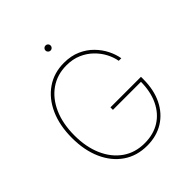

<svg xmlns="http://www.w3.org/2000/svg" viewBox="-241 -1054 1220 1220"><g transform="rotate(-45 369.0 -444.0)"><path d="M376 9.8Q284.2 9.8 215.8 -37.1Q147.5 -84 109.9 -168.2Q72.3 -252.4 72.3 -363.3Q72.3 -475.6 110.1 -559.6Q147.9 -643.6 215.8 -690.4Q283.7 -737.3 374 -737.3Q437.5 -737.3 486.6 -715.3Q535.6 -693.4 570.3 -657.7Q605 -622.1 625.5 -580.6Q646 -539.1 652.3 -500H629.4Q623 -537.1 603.3 -575Q583.5 -612.8 551 -644.5Q518.6 -676.3 474.1 -695.6Q429.7 -714.8 374 -714.8Q290.5 -714.8 227.5 -670.9Q164.6 -627 129.6 -547.9Q94.7 -468.8 94.7 -363.3Q94.7 -259.8 129.4 -180.7Q164.1 -101.6 227.3 -57.1Q290.5 -12.7 376 -12.7Q455.6 -12.7 513.4 -49.1Q571.3 -85.4 603 -152.3Q634.8 -219.2 634.8 -310.5L644.5 -305.7H382.8V-328.1H657.2V-306.6Q657.2 -210.9 622.3 -139.9Q587.4 -68.8 524.2 -29.5Q460.9 9.8 376 9.8ZM369.1 -852.1Q359.9 -852.1 353 -858.9Q346.2 -865.7 346.2 -875Q346.2 -884.8 353 -891.4Q359.9 -897.9 369.1 -897.9Q378.9 -897.9 385.5 -891.4Q392.1 -884.8 392.1 -875Q392.1 -865.7 385.5 -858.9Q378.9 -852.1 369.1 -852.1Z"/></g></svg>

Font: Inter Thin
Style: Regular
Weight: 250
Designer: Rasmus Andersson
Foundry: rsms
Version: Version 4.001;git-66647c0bb